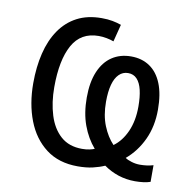

<svg xmlns="http://www.w3.org/2000/svg" viewBox="-69 -613 708 710"><g transform="rotate(10 285.5 -258.5)"><path d="M257.3 -545.4Q280.3 -545.4 298.1 -542Q315.9 -538.6 331.1 -533.2L314.5 -468.3Q302.7 -472.7 287.8 -475.6Q272.9 -478.5 257.8 -478.5Q190.9 -478.5 159.7 -422.1Q128.4 -365.7 128.4 -263.7Q128.4 -206.1 143.1 -158.9Q157.7 -111.8 188.7 -84.2Q219.7 -56.6 269 -56.6Q284.7 -56.6 296.9 -59.3Q309.1 -62 315.4 -64.9Q286.6 -98.1 270 -143.3Q253.4 -188.5 253.4 -246.6Q253.4 -304.7 270.3 -344.5Q287.1 -384.3 317.6 -404.5Q348.1 -424.8 389.2 -424.8Q429.7 -424.8 459.2 -404.8Q488.8 -384.8 504.6 -345.5Q520.5 -306.2 520.5 -247.6Q520.5 -185.1 497.3 -135.3Q474.1 -85.4 434.1 -51.8Q442.9 -45.4 458.5 -40.8Q474.1 -36.1 489.7 -36.1Q502.9 -36.1 515.9 -37.8Q528.8 -39.6 540 -43V19.5Q528.8 23.4 513.9 25.4Q499 27.3 482.4 27.3Q449.7 27.3 419.9 17.6Q390.1 7.8 364.7 -10.3Q344.7 -1.5 320.3 4.2Q295.9 9.8 264.2 9.8Q192.9 9.8 145 -26.6Q97.2 -63 73.2 -125.2Q49.3 -187.5 49.3 -264.6Q49.3 -326.2 61.8 -377.4Q74.2 -428.7 100.1 -466.6Q126 -504.4 165 -524.9Q204.1 -545.4 257.3 -545.4ZM388.7 -362.3Q368.7 -362.3 354.5 -348.1Q340.3 -334 333.3 -307.9Q326.2 -281.7 326.2 -243.7Q326.2 -192.4 341.8 -154.1Q357.4 -115.7 381.3 -90.8Q411.6 -112.8 429.4 -152.8Q447.3 -192.9 447.3 -246.6Q447.3 -282.7 441.2 -308.6Q435.1 -334.5 422.1 -348.4Q409.2 -362.3 388.7 -362.3Z"/></g></svg>

Font: Open Sans SemiCondensed
Style: Regular
Weight: 400
Width: 4
Designer: Monotype Design Team
Foundry: Monotype Imaging Inc.
Version: Version 3.000